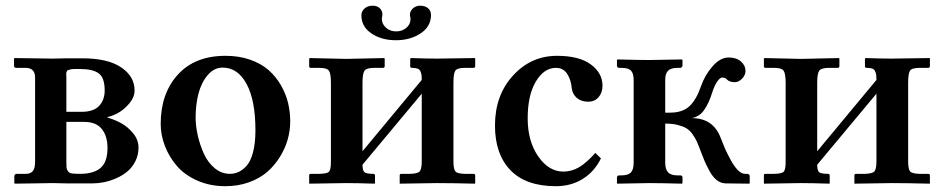

<svg xmlns="http://www.w3.org/2000/svg" viewBox="-20 -638 3287 668"><path d="M210.9 -249H264.2Q305.7 -249 325 -269.8Q344.2 -290.5 344.2 -323.2Q344.2 -367.2 323.7 -382.6Q303.2 -397.9 258.8 -397.9H238.3Q230.5 -397.9 224.6 -396.2Q218.8 -394.5 216.3 -394Q213.9 -393.6 212.2 -389.4Q210.4 -385.3 210.4 -383.8Q210.4 -382.3 210.7 -374.8Q210.9 -367.2 210.9 -363.8ZM210.9 -213.9V-77.1Q210.9 -60.5 211.4 -54.7Q211.9 -48.8 216.6 -42.2Q221.2 -35.6 230.7 -34.4Q240.2 -33.2 258.8 -33.2Q306.2 -33.2 330.1 -54Q354 -74.7 354 -123Q354 -164.6 334.2 -189.2Q314.5 -213.9 272.9 -213.9ZM32.2 1 29.8 -1V-23.9Q29.8 -33.2 39.1 -33.2H70.8Q85.9 -33.2 94 -42.5Q102.1 -51.8 102.1 -76.2V-368.2Q102.1 -401.9 68.8 -401.9H35.2Q33.2 -401.9 31 -403.8Q28.8 -405.8 28.8 -407.2V-434.1L30.8 -436L164.1 -434.1L210 -435.1H267.1Q355 -435.1 401.6 -403.6Q448.2 -372.1 448.2 -323.2Q448.2 -299.8 429.9 -278.1Q411.6 -256.3 390.4 -244.9Q369.1 -233.4 354 -231V-229Q379.4 -221.7 402.3 -209Q425.3 -196.3 443.6 -173.8Q461.9 -151.4 461.9 -125Q461.9 -98.6 450.9 -76.9Q439.9 -55.2 423.1 -41.3Q406.2 -27.3 384.5 -17.8Q362.8 -8.3 342.3 -4.2Q321.8 0 303.2 0H210.9L164.1 -1Z M754.9 -402.8Q724.6 -402.8 702.4 -376.5Q680.2 -350.1 670.4 -311.8Q660.6 -273.4 660.6 -229Q660.6 -199.7 668 -167Q675.3 -134.3 689.2 -103.5Q703.1 -72.8 726.8 -53Q750.5 -33.2 779.8 -33.2Q795.4 -33.2 809.3 -39.3Q823.2 -45.4 837.4 -60.5Q851.6 -75.7 860.1 -107.4Q868.7 -139.2 868.7 -184.1Q868.7 -289.1 837.9 -345.9Q807.1 -402.8 754.9 -402.8ZM539.1 -207Q539.1 -312.5 598.6 -378.2Q658.2 -443.8 764.6 -443.8Q812 -443.8 850.6 -430.2Q889.2 -416.5 914.6 -394Q939.9 -371.6 957.3 -341.6Q974.6 -311.5 982.2 -280Q989.7 -248.5 989.7 -215.8Q989.7 -184.6 981.2 -153.6Q972.7 -122.6 954.3 -92.8Q936 -63 910.2 -40.3Q884.3 -17.6 846.4 -3.9Q808.6 9.8 763.7 9.8Q710.9 9.8 667 -9.5Q623 -28.8 595.9 -60.1Q568.8 -91.3 554 -129.4Q539.1 -167.5 539.1 -207Z M1479.5 -585.9Q1479.5 -545.9 1443.6 -522Q1407.7 -498 1357.4 -498Q1307.1 -498 1272.2 -521.7Q1237.3 -545.4 1237.3 -585Q1237.3 -598.6 1248.3 -608.4Q1259.3 -618.2 1276.4 -618.2Q1292 -618.2 1301.3 -609.4Q1310.5 -600.6 1310.5 -587.9Q1310.5 -586.9 1310.1 -584.2Q1309.6 -581.5 1309.6 -580.1Q1308.6 -577.1 1308.6 -571.8Q1308.6 -554.7 1322.8 -541.7Q1336.9 -528.8 1358.4 -528.8Q1379.4 -528.8 1393.8 -541.3Q1408.2 -553.7 1408.2 -570.8Q1408.2 -577.1 1407.2 -580.1Q1406.2 -582 1406.2 -586.9Q1406.2 -599.6 1416.7 -608.9Q1427.2 -618.2 1441.4 -618.2Q1459 -618.2 1469.2 -609.4Q1479.5 -600.6 1479.5 -585.9ZM1184.6 -433.1 1316.4 -436 1318.4 -434.1V-408.2Q1318.4 -401.9 1312.5 -401.9H1282.2Q1255.4 -401.9 1248.3 -392.1Q1241.2 -382.3 1241.2 -350.1V-111.8L1447.3 -359.9Q1447.3 -371.1 1446.5 -377Q1445.8 -382.8 1442.9 -389.6Q1439.9 -396.5 1432.9 -399.2Q1425.8 -401.9 1413.6 -401.9Q1407.2 -401.9 1407.2 -407.2V-434.1L1409.7 -436Q1464.4 -434.1 1500.5 -434.1L1632.3 -436L1633.3 -434.1V-408.2Q1633.3 -401.9 1627.4 -401.9H1597.7Q1570.8 -401.9 1564.2 -392.3Q1557.6 -382.8 1557.6 -350.1V-77.1Q1557.6 -49.3 1564.5 -41.5Q1571.3 -33.7 1597.7 -33.2H1627.4Q1633.3 -33.2 1633.3 -26.9V-1L1632.3 1Q1551.3 -1 1500.5 -1L1370.6 1V-1V-27.8Q1370.6 -33.2 1376.5 -33.2H1406.2Q1433.1 -33.7 1440.2 -41.7Q1447.3 -49.8 1447.3 -77.1V-312L1241.2 -64.9Q1241.2 -45.4 1247.6 -39.3Q1253.9 -33.2 1278.3 -33.2Q1284.7 -33.2 1284.7 -26.9V-1L1283.2 1Q1223.6 -1 1184.6 -1L1056.6 1L1055.7 -1V-27.8Q1055.7 -33.2 1060.5 -33.2H1091.3Q1118.7 -33.7 1125 -41Q1131.3 -48.3 1131.3 -75.2V-349.1Q1131.3 -381.8 1124.5 -391.8Q1117.7 -401.9 1091.3 -401.9H1061.5Q1055.7 -401.9 1055.7 -407.2V-434.1L1058.6 -436Z M2070.8 -86.9Q2048.3 -41 2007.6 -15.6Q1966.8 9.8 1914.1 9.8Q1809.6 9.8 1755.9 -45.9Q1702.1 -101.6 1702.1 -201.2Q1702.1 -306.6 1764.9 -375.2Q1827.6 -443.8 1918 -443.8Q1995.1 -443.8 2035.6 -413.8Q2076.2 -383.8 2076.2 -339.8Q2076.2 -315.9 2062.7 -300Q2049.3 -284.2 2025.9 -284.2Q2002 -284.2 1986.8 -297.4Q1971.7 -310.5 1969.2 -331.1Q1966.8 -359.9 1953.4 -380.9Q1939.9 -401.9 1914.1 -401.9Q1872.6 -401.9 1844.2 -354.2Q1815.9 -306.6 1815.9 -226.1Q1815.9 -147 1852.5 -94Q1889.2 -41 1939.9 -41Q1968.3 -41 1993.9 -55.7Q2019.5 -70.3 2051.3 -106Z M2184.6 -71.8V-359.9Q2184.6 -382.3 2175.5 -392.1Q2166.5 -401.9 2141.6 -401.9H2134.8Q2126.5 -401.9 2126.5 -410.2V-429.2L2128.4 -431.2Q2202.6 -429.2 2238.8 -429.2L2352.5 -431.2L2354.5 -429.2V-410.2Q2354.5 -406.7 2352.1 -404.3Q2349.6 -401.9 2346.7 -401.9H2337.4Q2314 -401.9 2304.2 -391.8Q2294.4 -381.8 2294.4 -359.9V-246.1H2311.5Q2354.5 -246.1 2378.9 -268.6Q2402.8 -291.5 2418.5 -336.9Q2432.1 -376.5 2459 -407.2Q2485.8 -438 2515.6 -438Q2542 -438 2557.9 -424.1Q2573.7 -410.2 2573.7 -391.1Q2573.7 -376.5 2561.8 -364.3Q2549.8 -352.1 2536.6 -352.1Q2518.6 -352.1 2509.8 -360.8Q2503.9 -368.2 2492.7 -368.2Q2484.9 -368.2 2475.3 -354.2Q2465.8 -340.3 2458.5 -317.9Q2446.8 -279.8 2430.2 -255.9Q2413.6 -231.9 2386.7 -227.1Q2461.9 -227.1 2487.8 -157.2Q2495.1 -138.2 2502.4 -121.1Q2510.3 -103.5 2522 -81.8Q2533.7 -60.1 2546.6 -46.6Q2559.6 -33.2 2571.8 -33.2H2578.6Q2588.4 -33.2 2588.4 -23.9V-1L2586.4 1L2503.4 0Q2487.8 -0.5 2473.9 -11.2Q2460 -22 2448.7 -42.7Q2437.5 -63.5 2431.6 -77.1Q2426.3 -89.4 2417.5 -112.8Q2409.7 -133.8 2404.3 -145.8Q2398.9 -157.7 2389.2 -171.4Q2379.4 -185.1 2367.7 -191.9Q2356 -198.7 2337.6 -203.4Q2319.3 -208 2294.4 -208V-71.8Q2294.4 -49.3 2304.2 -38.6Q2314 -27.8 2337.4 -27.8H2346.7Q2354.5 -27.8 2354.5 -20V-1L2352.5 1Q2277.8 -1 2238.8 -1L2128.4 1L2126.5 -1V-20Q2126.5 -27.8 2134.8 -27.8H2141.6Q2166 -27.8 2175.3 -38.3Q2184.6 -48.8 2184.6 -71.8Z M2766.6 -433.1 2898.4 -436 2900.4 -434.1V-408.2Q2900.4 -401.9 2894.5 -401.9H2864.3Q2837.4 -401.9 2830.3 -392.1Q2823.2 -382.3 2823.2 -350.1V-111.8L3029.3 -359.9Q3029.3 -371.1 3028.6 -377Q3027.8 -382.8 3024.9 -389.6Q3022 -396.5 3014.9 -399.2Q3007.8 -401.9 2995.6 -401.9Q2989.3 -401.9 2989.3 -407.2V-434.1L2991.7 -436Q3046.4 -434.1 3082.5 -434.1L3214.4 -436L3215.3 -434.1V-408.2Q3215.3 -401.9 3209.5 -401.9H3179.7Q3152.8 -401.9 3146.2 -392.3Q3139.6 -382.8 3139.6 -350.1V-77.1Q3139.6 -49.3 3146.5 -41.5Q3153.3 -33.7 3179.7 -33.2H3209.5Q3215.3 -33.2 3215.3 -26.9V-1L3214.4 1Q3133.3 -1 3082.5 -1L2952.6 1V-1V-27.8Q2952.6 -33.2 2958.5 -33.2H2988.3Q3015.1 -33.7 3022.2 -41.7Q3029.3 -49.8 3029.3 -77.1V-312L2823.2 -64.9Q2823.2 -45.4 2829.6 -39.3Q2835.9 -33.2 2860.4 -33.2Q2866.7 -33.2 2866.7 -26.9V-1L2865.2 1Q2805.7 -1 2766.6 -1L2638.7 1L2637.7 -1V-27.8Q2637.7 -33.2 2642.6 -33.2H2673.3Q2700.7 -33.7 2707 -41Q2713.4 -48.3 2713.4 -75.2V-349.1Q2713.4 -381.8 2706.5 -391.8Q2699.7 -401.9 2673.3 -401.9H2643.6Q2637.7 -401.9 2637.7 -407.2V-434.1L2640.6 -436Z"/></svg>

Font: Linux Libertine G
Style: Semibold
Weight: 600
Designer: Philipp H. Poll
Foundry: Philipp H. Poll
Version: Version 5.1.1